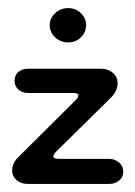

<svg xmlns="http://www.w3.org/2000/svg" viewBox="-20 -455 335 475"><path d="M48 0Q32 0 21 -9.5Q10 -19 10 -33Q10 -48 21 -62L167 -207Q174 -214 174 -219Q174 -225 160 -225H49Q35 -225 25.5 -233.5Q16 -242 16 -255Q16 -269 25.5 -277Q35 -285 49 -285H230Q247 -285 259 -275Q271 -265 271 -249Q271 -230 254 -213L119 -80Q112 -73 112 -68Q112 -62 126 -62H250Q264 -62 274.5 -53Q285 -44 285 -30Q285 -17 275 -8.5Q265 0 251 0ZM149 -350Q130 -350 116.5 -362.5Q103 -375 103 -393Q103 -410 116.5 -422.5Q130 -435 149 -435Q167 -435 180 -422.5Q193 -410 193 -393Q193 -375 180 -362.5Q167 -350 149 -350Z"/></svg>

Font: Dongle
Style: Regular
Weight: 400
Designer: Yanghee Ryu
Foundry: Yanghee Ryu
Version: Version 2.000